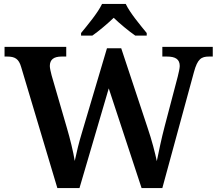

<svg xmlns="http://www.w3.org/2000/svg" viewBox="-20 -951 1099 971"><path d="M390 -784V-771H447C479 -793 525 -832 555 -861C585 -832 632 -793 664 -771H722V-784C691 -822 637 -886 616 -931H496C475 -886 421 -822 390 -784ZM87 -612 270 0H382L530 -504L696 0H801L961 -587C979 -653 998 -665 1037 -665H1056V-714H801V-665H824C868 -665 889 -651 889 -617C889 -606 883 -580 879 -564L813 -313C796 -249 783 -184 773 -136C765 -175 748 -242 726 -306L593 -707H521L394 -279C379 -230 368 -184 358 -137C351 -182 334 -251 318 -305L241 -570C237 -586 232 -606 232 -617C232 -650 252 -665 292 -665H315V-714H3V-665H16C55 -665 75 -654 87 -612Z"/></svg>

Font: Noto Serif Yezidi SemiBold
Style: Regular
Weight: 600
Designer: Dalton Maag Ltd
Foundry: Dalton Maag Ltd
Version: Version 1.001